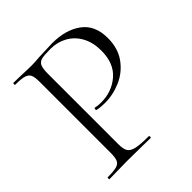

<svg xmlns="http://www.w3.org/2000/svg" viewBox="-171 -755 882 882"><g transform="rotate(-45 270.0 -314.0)"><path d="M311 -12Q314 -12 314 -6Q314 0 311 0Q270 0 247 -1L160 -2L94 -1Q76 0 44 0Q42 0 42 -6Q42 -12 44 -12Q83 -12 101.5 -17Q120 -22 126.5 -36.5Q133 -51 133 -81V-544Q133 -574 126.5 -588Q120 -602 101.5 -607.5Q83 -613 44 -613Q42 -613 42 -619Q42 -625 44 -625L93 -624Q135 -622 159 -622Q183 -622 214 -625Q292 -628 299 -628Q387 -628 442 -587.5Q497 -547 497 -464Q497 -397 464 -351.5Q431 -306 380.5 -284Q330 -262 276 -262Q246 -262 227 -267Q224 -267 224 -272Q224 -275 225.5 -278Q227 -281 229 -280Q245 -276 265 -276Q336 -276 385.5 -319Q435 -362 435 -444Q435 -497 414 -535.5Q393 -574 356.5 -594.5Q320 -615 276 -615Q235 -615 218 -611Q201 -607 193.5 -592.5Q186 -578 186 -542V-85Q186 -53 195 -38.5Q204 -24 229.5 -18Q255 -12 311 -12Z"/></g></svg>

Font: Cormorant Infant Light
Style: Regular
Weight: 300
Designer: Christian Thalmann (Catharsis Fonts)
Version: Version 3.000